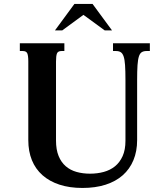

<svg xmlns="http://www.w3.org/2000/svg" viewBox="-20 -933 821 964"><path d="M668.5 -229.5Q668.5 -173.3 649.9 -128.7Q631.3 -84 596.2 -53Q561 -22 510 -5.6Q459 10.7 394 10.7Q329.1 10.7 278.6 -5.9Q228 -22.5 193.1 -53.5Q158.2 -84.5 140.1 -128.9Q122.1 -173.3 122.1 -229.5V-624.5Q122.1 -653.8 116.9 -665.3Q111.8 -676.8 94.2 -676.8H79.6V-715.8H303.2V-676.8H288.6Q271 -676.8 266.1 -664.8Q261.2 -652.8 261.2 -624V-228Q261.2 -181.6 274.2 -149.9Q287.1 -118.2 310.1 -98.4Q333 -78.6 364.3 -69.8Q395.5 -61 432.1 -61Q468.8 -61 501 -69.8Q533.2 -78.6 557.4 -98.1Q581.5 -117.7 595.7 -149.2Q609.9 -180.7 609.9 -226.1V-531.2Q609.9 -577.1 607.9 -605.7Q606 -634.3 600.6 -649.9Q595.2 -665.5 585.9 -671.1Q576.7 -676.8 562.5 -676.8H547.4V-715.8H732.4V-676.8H715.3Q701.2 -676.8 691.9 -671.1Q682.6 -665.5 677.5 -649.9Q672.4 -634.3 670.4 -605.5Q668.5 -576.7 668.5 -530.8ZM353.5 -913.1H444.8L542.5 -780.3H505.9L398.9 -858.4L292.5 -780.3H255.9Z"/></svg>

Font: Arian AMU Serif
Style: Bold
Weight: 700
Designer: Ruben Hakobyan (Tarumian)
Foundry: Ruben Hakobyan (Tarumian)
Version: Version 1.002